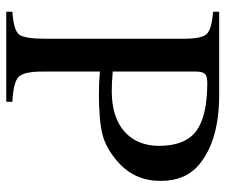

<svg xmlns="http://www.w3.org/2000/svg" viewBox="-72 -630 702 597"><g transform="rotate(90 278.5 -331.0)"><path d="M16 -662H275Q417 -662 492 -599Q542 -557 542 -480Q542 -400 485 -349Q443 -311 399 -299.5Q355 -288 271 -288Q242 -288 202 -291V-112Q202 -55 218.5 -38.5Q235 -22 296 -19V0H16V-19Q74 -23 87 -40Q100 -57 100 -122V-551Q100 -607 85.5 -623Q71 -639 16 -643ZM202 -589V-331Q237 -328 263 -328Q344 -328 388.5 -367.5Q433 -407 433 -475Q433 -556 387 -590.5Q341 -625 237 -625Q216 -625 209 -617.5Q202 -610 202 -589Z"/></g></svg>

Font: STIX Math
Style: Regular
Weight: 400
Designer: MicroPress Inc., with final additions and corrections provided by Coen Hoffman, Elsevier (retired)
Version: Version 1.1.1